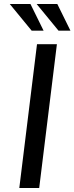

<svg xmlns="http://www.w3.org/2000/svg" viewBox="-20 -945 374 965"><path d="M266 -723 177 0H77L166 -723ZM199 -791H139L29 -925H133ZM334 -791H274L164 -925H268Z"/></svg>

Font: Josefin Sans
Style: Italic
Weight: 400
Italic angle: -7°
Designer: Santiago Orozco
Foundry: Typemade
Version: Version 2.000